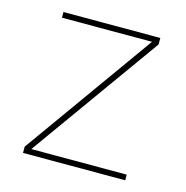

<svg xmlns="http://www.w3.org/2000/svg" viewBox="-81 -577 636 655"><g transform="rotate(15 237.0 -250.0)"><path d="M407 -477 80 -20H417V0H56V-22L383 -480H65V-500H407Z"/></g></svg>

Font: Albert Sans Thin
Style: Regular
Weight: 250
Designer: Andreas Rasmussen
Foundry: a.Foundry
Version: Version 1.025